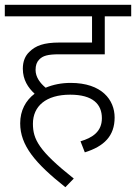

<svg xmlns="http://www.w3.org/2000/svg" viewBox="-20 -642 566 799"><path d="M315 -54 333 -8C413 -33 457 -76 457 -153C457 -226 404 -297 274 -297C236 -297 201 -290 170 -277C147 -296 128 -321 128 -351C128 -370 133 -384 143 -394C158 -410 179 -416 226 -416H416V-574H526V-622H0V-574H363V-465H228C162 -465 128 -452 102 -426C85 -410 75 -387 75 -356C75 -310 97 -277 124 -252C87 -224 64 -182 64 -129C64 -37 126 37 252 137L287 101C142 -14 117 -62 117 -127C117 -200 171 -248 272 -248C367 -248 404 -208 404 -150C404 -95 366 -69 315 -54Z"/></svg>

Font: Noto Sans Devanagari UI Light
Style: Regular
Weight: 300
Designer: Jelle Bosma - Monotype Design Team
Foundry: Monotype Imaging Inc.
Version: Version 2.004